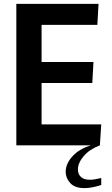

<svg xmlns="http://www.w3.org/2000/svg" viewBox="-20 -748 578 988"><path d="M64 -728H487L481 -620H194V-429H461L455 -321H194V-108H501L494 0H64ZM415 220Q365 220 341.5 194Q318 168 318 136Q318 92 357.5 51.5Q397 11 467 -5L494 0Q441 20 411 55Q381 90 381 124Q381 148 396.5 162.5Q412 177 442 177Q454 177 469.5 174.5Q485 172 501 168V204Q452 220 415 220Z"/></svg>

Font: Murecho Medium
Style: Regular
Weight: 500
Designer: Neil Summerour
Foundry: Positype
Version: Version 1.010; ttfautohint (v1.8.3)